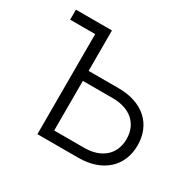

<svg xmlns="http://www.w3.org/2000/svg" viewBox="-125 -690 849 831"><g transform="rotate(30 300.0 -275.0)"><path d="M155 0H360C478 0 555 -68 555 -174C555 -281 480 -348 360 -348H210V-550H30V-500H155ZM210 -50V-298H360C446 -298 500 -251 500 -174C500 -98 446 -50 360 -50Z"/></g></svg>

Font: JetBrains Mono Thin
Style: Regular
Weight: 100
Monospace: yes
Designer: Philipp Nurullin, Konstantin Bulenkov
Foundry: JetBrains
Version: Version 2.305